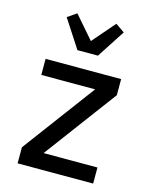

<svg xmlns="http://www.w3.org/2000/svg" viewBox="-116 -847 732 923"><g transform="rotate(15 250.0 -385.5)"><path d="M62 0V-80L330 -440H62V-520H438V-440L170 -80H438V0ZM199 -600 108 -740 153 -771 250 -659 347 -771 392 -740 301 -600Z"/></g></svg>

Font: Iosevka SS18 Medium
Style: Regular
Weight: 500
Monospace: yes
Designer: Belleve Invis
Foundry: Belleve Invis
Version: Version 25.1.1; ttfautohint (v1.8.4)